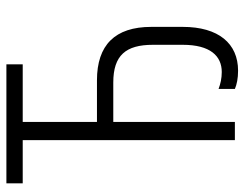

<svg xmlns="http://www.w3.org/2000/svg" viewBox="-102 -652 764 600"><g transform="rotate(-90 280.0 -352.0)"><path d="M359 10C444 10 496 -51 496 -163V-261C496 -375 439 -431 329 -431H199V-663H379V-714H7V-663H142V0H199V-380H322C407 -380 440 -341 440 -256V-163C440 -77 405 -41 355 -41C335 -41 318 -45 302 -51V0C316 6 335 10 359 10Z"/></g></svg>

Font: Noto Sans Display SemiCondensed Light
Style: Regular
Weight: 300
Width: 4
Designer: Monotype Design Team
Foundry: Monotype Imaging Inc.
Version: Version 1.900